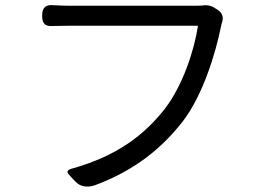

<svg xmlns="http://www.w3.org/2000/svg" viewBox="-20 -713 1020 738"><path d="M490 -614C601 -614 713 -614 741 -614C727 -520 682 -383 613 -294C534 -194 431 -114 257 -65C238 -60 235 -52 245 -42L264 -21L269 -16C286 3 313 10 345 -1C498 -58 602 -143 683 -247C760 -348 808 -506 829 -609C830 -616 832 -622 834 -629C840 -647 834 -664 817 -675L803 -684C792 -691 775 -695 760 -692C750 -691 740 -691 732 -691C687 -691 296 -691 240 -691C223 -691 204 -692 186 -693C156 -696 142 -684 142 -653C142 -624 152 -611 181 -613C199 -613 218 -614 240 -614C268 -614 379 -614 490 -614Z"/></svg>

Font: GenSenRounded2 TW R
Style: Regular
Weight: 400
Version: Version 2.100;PS 2.1;hotconv 16.6.51;makeotf.lib2.5.65220 DE